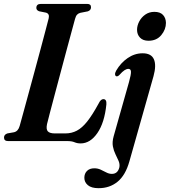

<svg xmlns="http://www.w3.org/2000/svg" viewBox="-26 -720 866 980"><path d="M316.5 0H15Q-5.5 0 -5.5 -18Q-5.5 -33 11.5 -39L45.5 -45Q67 -50 74.5 -77.5Q80.5 -98 92 -141Q103.5 -184 118.8 -239.2Q134 -294.5 150 -354Q166 -413.5 180.8 -468.2Q195.5 -523 206.5 -565Q217.5 -607 222.5 -626.5Q228 -650 208.5 -655.5L173.5 -662.5Q159.5 -668 159.5 -679.5Q159.5 -700 182.5 -700H419.5Q438.5 -700 438.5 -683Q438.5 -667.5 422 -662L384 -654.5Q374 -652 367.5 -645.2Q361 -638.5 357 -623.5Q350.5 -600 338.8 -556.5Q327 -513 312.2 -458Q297.5 -403 282 -345Q266.5 -287 252.5 -234.2Q238.5 -181.5 228.2 -142.2Q218 -103 214 -86.5Q208.5 -60 218.2 -49.5Q228 -39 254.5 -39H307.5Q339.5 -39 366.2 -53Q393 -67 419.2 -100Q445.5 -133 476.5 -190Q483 -203.5 489 -208.8Q495 -214 501.5 -214Q519 -214 517 -187.5Q507.5 -93.5 471 -40.8Q434.5 12 385.5 12Q368 12 354.2 6Q340.5 0 316.5 0ZM732 -512Q704 -512 688.8 -527.8Q673.5 -543.5 673.5 -568Q673.5 -589 684.5 -610.2Q695.5 -631.5 715.5 -645.5Q735.5 -659.5 762 -659.5Q791.5 -659.5 806 -643.8Q820.5 -628 821 -603.5Q821 -569.5 797.2 -540.8Q773.5 -512 732 -512ZM757.5 -331 634.5 103.5Q614.5 174.5 574.2 207.5Q534 240.5 477.5 240.5Q440.5 240.5 422.5 225.2Q404.5 210 404.5 187.5Q404.5 166 418 152.5Q431.5 139 455.5 139Q473 139 488 146Q503 153 516.8 160.2Q530.5 167.5 545 167.5Q575.5 167.5 583.5 133Q586 117 579.2 101.2Q572.5 85.5 563.5 67.5Q554.5 49.5 550.2 27.2Q546 5 554 -24L632.5 -301.5Q643 -339 642.5 -353.8Q642 -368.5 629 -368.5Q620.5 -368.5 609.8 -361.8Q599 -355 583 -337Q575.5 -329.5 569 -330.5Q563 -331 561.5 -339Q560 -347 567 -359.5Q590 -399 625.5 -423.5Q661 -448 702 -448Q746 -448 759.5 -417.5Q773 -387 757.5 -331Z"/></svg>

Font: Fraunces 144pt Soft SemiBold
Style: Italic
Weight: 600
Italic angle: -16°
Version: Version 1.000;[b76b70a41]